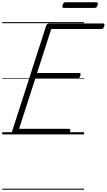

<svg xmlns="http://www.w3.org/2000/svg" viewBox="-20 -1204 956 1720"><path d="M110 0Q96 0 90 -5.5Q84 -11 87 -23L394 -975Q398 -984 404.5 -989Q411 -994 426 -994H902Q913 -994 915 -987.5Q917 -981 914 -969Q910 -956 904 -950Q898 -944 888 -944H439L312 -550H688Q699 -550 701 -544Q703 -538 700 -526Q696 -512 690 -506Q684 -500 674 -500H296L151 -50H596Q607 -50 609.5 -44Q612 -38 608 -25Q605 -12 598.5 -6Q592 0 582 0ZM554 -1133Q542 -1133 539.5 -1139.5Q537 -1146 540 -1157Q544 -1171 550.5 -1177.5Q557 -1184 568 -1184H841Q853 -1184 855.5 -1177Q858 -1170 854 -1157Q851 -1145 844.5 -1139Q838 -1133 826 -1133ZM0 486H733V496H0ZM0 -20H733V0H0ZM0 -505H733V-500H0ZM0 -1006H733V-996H0Z"/></svg>

Font: Playwrite CA Guides
Style: Regular
Weight: 400
Designer: Veronika Burian, José Scaglione
Foundry: TypeTogether
Version: Version 1.003